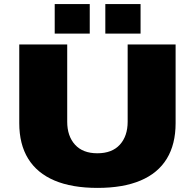

<svg xmlns="http://www.w3.org/2000/svg" viewBox="-20 -905 951 937"><path d="M456 12Q331 12 246 -24Q161 -60 117.5 -130.5Q74 -201 74 -304V-688H308V-311Q308 -241 346 -199Q384 -157 455 -157Q527 -157 565 -199Q603 -241 603 -311V-688H837V-304Q837 -201 794 -130.5Q751 -60 666 -24Q581 12 456 12ZM247 -741V-885H418V-741ZM494 -741V-885H666V-741Z"/></svg>

Font: Archivo SemiExpanded Black
Style: Regular
Weight: 900
Width: 6
Designer: Hector Gatti
Foundry: Omnibus-Type
Version: Version 2.001